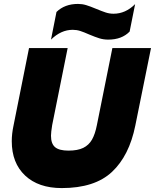

<svg xmlns="http://www.w3.org/2000/svg" viewBox="-20 -944 790 979"><path d="M268 -883Q310 -924 378 -924Q399 -924 419 -918Q439 -912 470 -899Q499 -887 518.5 -880.5Q538 -874 559 -874Q620 -874 669 -923L641 -783Q601 -742 532 -742Q508 -742 487 -748.5Q466 -755 435 -768Q408 -780 389.5 -786Q371 -792 351 -792Q291 -792 240 -742ZM40 -224Q40 -262 49 -304L128 -699H325L246 -306Q240 -269 240 -252Q240 -211 261 -193.5Q282 -176 329 -176Q376 -176 404.5 -190Q433 -204 449 -232Q465 -260 474 -306L553 -699H750L670 -304Q639 -150 551 -67.5Q463 15 295 15Q176 15 108 -49Q40 -113 40 -224Z"/></svg>

Font: Readiness ExtraBold
Style: Italic
Weight: 800
Italic angle: -12°
Designer: Katatrad Team
Foundry: CadsonDemak
Version: Version 1.00;January 16, 2020;FontCreator 12.0.0.2550 64-bit